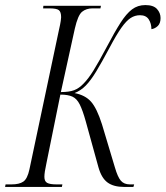

<svg xmlns="http://www.w3.org/2000/svg" viewBox="-46 -737 653 757"><path d="M-26 0 -24 -10H0Q30 -10 46 -21Q62 -32 70 -69L186 -617Q192 -643 193.5 -654.5Q195 -666 195 -669Q195 -690 186 -697Q177 -704 149 -704H124L125 -714H352L350 -704H319Q294 -704 277.5 -690.5Q261 -677 249 -624L194 -374Q227 -374 246.5 -381.5Q266 -389 283 -407Q302 -426 322.5 -459Q343 -492 376 -554Q406 -611 429 -647Q452 -683 474.5 -700Q497 -717 527 -717Q559 -717 573 -701.5Q587 -686 587 -666Q587 -645 576 -634.5Q565 -624 551 -622Q551 -644 540.5 -660.5Q530 -677 506 -677Q486 -677 469 -666Q452 -655 432.5 -627.5Q413 -600 386 -549Q355 -491 333.5 -455.5Q312 -420 292.5 -400Q273 -380 248 -370Q290 -362 313 -336Q336 -310 356 -247L407 -77Q418 -39 430.5 -24.5Q443 -10 466 -10H483L480 0H443Q402 0 378 -17.5Q354 -35 342 -78L292 -259Q280 -302 268.5 -325Q257 -348 239.5 -356Q222 -364 192 -364L137 -93Q129 -57 129 -40Q129 -22 140 -16Q151 -10 176 -10H200L198 0Z"/></svg>

Font: Noto Serif Display ExtraCondensed Light
Style: Italic
Weight: 300
Width: 2
Italic angle: -12°
Designer: Monotype Design Team
Foundry: Monotype Imaging Inc.
Version: Version 2.009